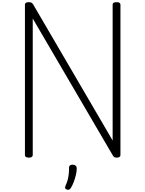

<svg xmlns="http://www.w3.org/2000/svg" viewBox="-20 -1440 1341 1771"><path d="M246 14Q210 14 210 -10V-1397Q210 -1409 219 -1414.5Q228 -1420 246 -1420Q261 -1420 270.5 -1415Q280 -1410 286 -1399L1019 -144V-1397Q1019 -1409 1028 -1414.5Q1037 -1420 1055 -1420Q1091 -1420 1091 -1397V-10Q1091 2 1082 8Q1073 14 1056 14Q1042 14 1034.5 9.5Q1027 5 1019 -9L282 -1269V-10Q282 2 273 8Q264 14 246 14ZM595 308Q583 303 581 295.5Q579 288 584 274Q597 247 604 220.5Q611 194 614 166.5Q617 139 617 106Q617 92 625 85.5Q633 79 649 79Q668 79 678 88.5Q688 98 688 113Q688 139 680.5 171.5Q673 204 661 236.5Q649 269 634 293Q626 306 617.5 309.5Q609 313 595 308Z"/></svg>

Font: Playwrite BE WAL Light
Style: Regular
Weight: 300
Version: Version 1.002